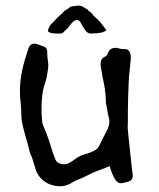

<svg xmlns="http://www.w3.org/2000/svg" viewBox="-20 -653 559 673"><path d="M445.3 -41Q445.8 -39.6 445.8 -37.6Q445.8 -30.3 439.5 -21L435.1 -18.6L430.2 -16.6Q411.1 -10.7 402.8 -10.7Q401.4 -10.7 399.9 -11.2Q389.2 -12.7 379.9 -30.3Q372.6 -44.9 369.6 -54.2Q366.2 -63.5 364.7 -70.8L341.3 -61.5L317.9 -52.7Q309.6 -49.8 292 -41L279.3 -34.7L266.6 -28.8Q241.7 -19 230.5 -11.7Q211.9 0 189.9 0Q177.2 0 163.6 -3.9Q123 -15.6 106.9 -53.7L103 -65.4L99.1 -78.6Q93.8 -96.7 90.8 -104L86.9 -112.3L84 -121.1Q80.6 -135.7 76.7 -150.4L69.3 -175.8Q60.5 -206.1 56.2 -230Q55.2 -235.8 54.7 -253.9L54.2 -272L52.7 -290.5Q49.8 -311 49.8 -333Q49.8 -390.6 70.8 -455.1L75.2 -469.2L79.6 -482.9Q85.9 -500 100.1 -500Q106.9 -500 114.7 -496.6L131.3 -490.7Q145.5 -486.3 145.5 -472.2V-466.8Q145.5 -460 146.5 -451.2L148.9 -431.6Q149.4 -428.2 149.4 -424.8Q149.4 -417.5 147.9 -408.2L144 -384.8Q141.6 -372.1 137.7 -360.4L134.3 -350.6Q132.8 -344.2 130.9 -336.4Q125.5 -306.6 125.5 -273.4Q125.5 -248 128.4 -221.2Q128.9 -218.3 143.1 -184.6Q148.9 -169.4 156.7 -145L163.1 -124.5L169.9 -105L172.9 -97.2L176.3 -89.8Q181.2 -82.5 190.4 -79.6Q196.8 -77.1 203.6 -77.1Q214.4 -77.1 226.6 -84L234.4 -88.9L242.2 -94.7Q252 -101.6 257.8 -104.5Q265.1 -108.4 277.3 -112.3L287.1 -115.2L296.9 -118.7Q319.8 -126.5 327.1 -140.6L340.3 -167.5Q348.1 -183.6 353.5 -193.4Q363.3 -210.4 363.3 -226.6Q363.3 -230.5 362.8 -234.4L360.8 -243.7L358.4 -253.9Q355.5 -267.6 354 -278.3L352.5 -285.2L351.1 -292.5Q351.1 -323.2 345.2 -355.5L342.3 -369.6L339.4 -384.3Q335.9 -402.8 333.5 -417.5Q332.5 -423.3 332.5 -428.2Q332.5 -447.8 348.1 -454.6Q355 -457.5 357.4 -464.8Q364.7 -485.4 384.3 -485.4Q391.1 -485.4 398.9 -482.9L404.3 -481.4L409.7 -481H420.4Q426.3 -480.5 430.2 -476.6Q438.5 -467.8 438.5 -452.6V-449.2Q437.5 -437.5 436.5 -426.3L434.6 -407.7Q431.6 -386.2 431.2 -366.7L429.2 -313.5L428.2 -260.3V-221.7L427.7 -212.4V-203.1Q430.2 -172.9 434.6 -135.3L436 -119.6L438 -103.5Q439.9 -84.5 441.9 -66.9Q443.8 -48.3 445.3 -41ZM186.5 -535.2Q147.9 -535.2 147.9 -545.9Q147.9 -548.3 149.4 -550.3Q153.3 -562.5 159.2 -568.4Q162.6 -571.3 169.9 -579.1Q181.2 -591.8 187 -596.7Q197.3 -604.5 206.5 -615.2L222.7 -625.5Q225.6 -631.3 238.3 -631.3Q246.1 -633.3 256.3 -633.3Q264.6 -633.3 272.5 -628.2Q280.3 -623 287.1 -619.6Q290 -614.3 296.1 -611.1Q302.2 -607.9 304.7 -602.1Q306.6 -598.6 312 -594.2Q328.6 -579.6 332 -574.7Q337.4 -568.4 353 -547.4Q341.8 -535.6 299.8 -535.6H296.4Q286.6 -535.6 277.3 -549.3Q274.4 -554.2 267.6 -564Q259.8 -583 251 -583Q242.2 -583 234.9 -575.7Q230.5 -572.3 216.8 -553.7Q210 -547.9 203.1 -541Q200.2 -535.2 186.5 -535.2Z"/></svg>

Font: Kurland
Style: Regular
Weight: 400
Designer: GGBot
Version: 0.22